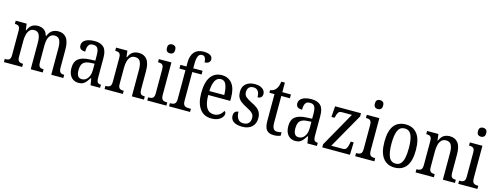

<svg xmlns="http://www.w3.org/2000/svg" viewBox="-21 -1576 6186 2393"><g transform="rotate(15 3072.0 -380.0)"><path d="M22 0V-41H35Q54 -41 68.5 -46Q83 -51 90.5 -66.5Q98 -82 98 -113V-426Q98 -456 90 -471Q82 -486 67 -490.5Q52 -495 33 -495H31V-536H172L183 -454H188Q211 -507 243 -526.5Q275 -546 318 -546Q346 -546 370.5 -537Q395 -528 413.5 -507Q432 -486 442 -450H447Q470 -506 504 -526Q538 -546 582 -546Q648 -546 685 -499Q722 -452 722 -349V-113Q722 -82 730.5 -66.5Q739 -51 753 -46Q767 -41 787 -41H789V0H633V-346Q633 -411 614.5 -447Q596 -483 550 -483Q515 -483 494.5 -462.5Q474 -442 465 -408Q456 -374 456 -334V-113Q456 -82 464 -66.5Q472 -51 486.5 -46Q501 -41 520 -41H523V0H368V-346Q368 -411 349.5 -447Q331 -483 285 -483Q249 -483 228 -460.5Q207 -438 197 -401Q187 -364 187 -321V-108Q187 -79 196.5 -64.5Q206 -50 221.5 -45.5Q237 -41 255 -41H258V0Z M985 10Q948 10 918.5 -7.5Q889 -25 871.5 -60.5Q854 -96 854 -150Q854 -230 902 -267.5Q950 -305 1048 -309L1118 -312V-373Q1118 -410 1113 -437.5Q1108 -465 1091.5 -481Q1075 -497 1041 -497Q1010 -497 994 -483Q978 -469 972.5 -444.5Q967 -420 967 -388Q928 -388 908.5 -403Q889 -418 889 -450Q889 -481 909.5 -502.5Q930 -524 965.5 -535Q1001 -546 1048 -546Q1127 -546 1167 -506.5Q1207 -467 1207 -372V-113Q1207 -85 1212.5 -69.5Q1218 -54 1229.5 -47.5Q1241 -41 1260 -41H1263V0H1140L1126 -87H1120Q1102 -59 1084.5 -37Q1067 -15 1044 -2.5Q1021 10 985 10ZM1011 -45Q1045 -45 1068.5 -63.5Q1092 -82 1105.5 -115.5Q1119 -149 1119 -191V-273L1068 -270Q1022 -268 995 -253Q968 -238 957 -211Q946 -184 946 -144Q946 -113 952.5 -91Q959 -69 974 -57Q989 -45 1011 -45Z M1321 0V-41H1329Q1348 -41 1363.5 -46Q1379 -51 1388 -66.5Q1397 -82 1397 -113V-427Q1397 -457 1388.5 -471.5Q1380 -486 1364.5 -490.5Q1349 -495 1331 -495H1326V-536H1472L1482 -454H1487Q1510 -507 1542.5 -526.5Q1575 -546 1620 -546Q1687 -546 1724.5 -499Q1762 -452 1762 -349V-113Q1762 -82 1769.5 -66.5Q1777 -51 1791.5 -46Q1806 -41 1825 -41H1829V0H1673V-346Q1673 -411 1654 -447.5Q1635 -484 1587 -484Q1549 -484 1527 -461Q1505 -438 1495.5 -400.5Q1486 -363 1486 -321V-108Q1486 -79 1494.5 -64.5Q1503 -50 1518 -45.5Q1533 -41 1552 -41H1557V0Z M1872 0V-41H1883Q1903 -41 1918 -46Q1933 -51 1942 -66Q1951 -81 1951 -110V-425Q1951 -455 1943 -470Q1935 -485 1920.5 -490Q1906 -495 1886 -495H1878V-536H2040V-115Q2040 -84 2048.5 -68Q2057 -52 2073 -46.5Q2089 -41 2108 -41H2119V0ZM1992 -640Q1969 -640 1954 -653Q1939 -666 1939 -698Q1939 -731 1954 -743.5Q1969 -756 1992 -756Q2014 -756 2029.5 -743.5Q2045 -731 2045 -698Q2045 -666 2029.5 -653Q2014 -640 1992 -640Z M2153 0V-41H2165Q2183 -41 2199 -46Q2215 -51 2224.5 -66.5Q2234 -82 2234 -113V-488H2156V-536H2234V-587Q2234 -676 2275 -723Q2316 -770 2393 -770Q2436 -770 2461.5 -761Q2487 -752 2498.5 -736.5Q2510 -721 2510 -701Q2510 -684 2502 -671Q2494 -658 2478 -651Q2462 -644 2438 -644Q2438 -665 2433.5 -683.5Q2429 -702 2418 -713.5Q2407 -725 2386 -725Q2351 -725 2336.5 -691.5Q2322 -658 2322 -596V-536H2442V-488H2322V-113Q2322 -82 2331.5 -66.5Q2341 -51 2357 -46Q2373 -41 2391 -41H2424V0Z M2699 10Q2602 10 2549.5 -62Q2497 -134 2497 -264Q2497 -405 2547.5 -475.5Q2598 -546 2690 -546Q2775 -546 2823.5 -485Q2872 -424 2872 -305V-263H2588Q2589 -152 2621.5 -99.5Q2654 -47 2716 -47Q2760 -47 2790 -70Q2820 -93 2835 -124Q2842 -120 2848 -112Q2854 -104 2854 -90Q2854 -70 2837.5 -46.5Q2821 -23 2786.5 -6.5Q2752 10 2699 10ZM2781 -314Q2780 -395 2760 -445Q2740 -495 2691 -495Q2643 -495 2617.5 -448Q2592 -401 2589 -314Z M3097 10Q3051 10 3017.5 -1.5Q2984 -13 2965.5 -36.5Q2947 -60 2947 -95Q2947 -119 2956 -133Q2965 -147 2979 -153Q2993 -159 3006 -159Q3006 -107 3028 -71Q3050 -35 3100 -35Q3146 -35 3168.5 -59.5Q3191 -84 3191 -126Q3191 -151 3182.5 -168Q3174 -185 3152.5 -201Q3131 -217 3093 -236Q3046 -260 3016.5 -282.5Q2987 -305 2973 -333.5Q2959 -362 2959 -405Q2959 -473 3002.5 -509Q3046 -545 3117 -545Q3162 -545 3191 -532Q3220 -519 3235 -498Q3250 -477 3250 -452Q3250 -426 3234.5 -410Q3219 -394 3189 -394Q3189 -447 3168.5 -474Q3148 -501 3109 -501Q3070 -501 3051 -479Q3032 -457 3032 -422Q3032 -382 3056 -360.5Q3080 -339 3136 -311Q3181 -290 3209.5 -267.5Q3238 -245 3252 -215.5Q3266 -186 3266 -144Q3266 -72 3221 -31Q3176 10 3097 10Z M3504 10Q3442 10 3412.5 -24.5Q3383 -59 3383 -145V-487H3317V-520Q3339 -524 3356.5 -532.5Q3374 -541 3387 -557Q3401 -573 3410 -595.5Q3419 -618 3425 -659H3471V-536H3582V-487H3471V-143Q3471 -90 3486.5 -66.5Q3502 -43 3532 -43Q3550 -43 3563.5 -45Q3577 -47 3591 -51V-5Q3578 0 3554.5 5Q3531 10 3504 10Z M3783 10Q3746 10 3716.5 -7.5Q3687 -25 3669.5 -60.5Q3652 -96 3652 -150Q3652 -230 3700 -267.5Q3748 -305 3846 -309L3916 -312V-373Q3916 -410 3911 -437.5Q3906 -465 3889.5 -481Q3873 -497 3839 -497Q3808 -497 3792 -483Q3776 -469 3770.5 -444.5Q3765 -420 3765 -388Q3726 -388 3706.5 -403Q3687 -418 3687 -450Q3687 -481 3707.5 -502.5Q3728 -524 3763.5 -535Q3799 -546 3846 -546Q3925 -546 3965 -506.5Q4005 -467 4005 -372V-113Q4005 -85 4010.5 -69.5Q4016 -54 4027.5 -47.5Q4039 -41 4058 -41H4061V0H3938L3924 -87H3918Q3900 -59 3882.5 -37Q3865 -15 3842 -2.5Q3819 10 3783 10ZM3809 -45Q3843 -45 3866.5 -63.5Q3890 -82 3903.5 -115.5Q3917 -149 3917 -191V-273L3866 -270Q3820 -268 3793 -253Q3766 -238 3755 -211Q3744 -184 3744 -144Q3744 -113 3750.5 -91Q3757 -69 3772 -57Q3787 -45 3809 -45Z M4130 0V-40L4382 -487H4256Q4220 -487 4207 -466.5Q4194 -446 4185 -407L4182 -396H4142L4152 -536H4486V-495L4233 -49H4382Q4415 -49 4428.5 -71.5Q4442 -94 4449 -134L4454 -161H4492L4487 0Z M4555 0V-41H4566Q4586 -41 4601 -46Q4616 -51 4625 -66Q4634 -81 4634 -110V-425Q4634 -455 4626 -470Q4618 -485 4603.5 -490Q4589 -495 4569 -495H4561V-536H4723V-115Q4723 -84 4731.5 -68Q4740 -52 4756 -46.5Q4772 -41 4791 -41H4802V0ZM4675 -640Q4652 -640 4637 -653Q4622 -666 4622 -698Q4622 -731 4637 -743.5Q4652 -756 4675 -756Q4697 -756 4712.5 -743.5Q4728 -731 4728 -698Q4728 -666 4712.5 -653Q4697 -640 4675 -640Z M5062 10Q4968 10 4914 -59Q4860 -128 4860 -269Q4860 -409 4911.5 -477.5Q4963 -546 5065 -546Q5158 -546 5212 -477.5Q5266 -409 5266 -269Q5266 -128 5214 -59Q5162 10 5062 10ZM5064 -41Q5105 -41 5129 -67Q5153 -93 5164 -143.5Q5175 -194 5175 -269Q5175 -381 5149.5 -437.5Q5124 -494 5063 -494Q5002 -494 4976.5 -437.5Q4951 -381 4951 -269Q4951 -157 4977 -99Q5003 -41 5064 -41Z M5334 0V-41H5342Q5361 -41 5376.5 -46Q5392 -51 5401 -66.5Q5410 -82 5410 -113V-427Q5410 -457 5401.5 -471.5Q5393 -486 5377.5 -490.5Q5362 -495 5344 -495H5339V-536H5485L5495 -454H5500Q5523 -507 5555.5 -526.5Q5588 -546 5633 -546Q5700 -546 5737.5 -499Q5775 -452 5775 -349V-113Q5775 -82 5782.5 -66.5Q5790 -51 5804.5 -46Q5819 -41 5838 -41H5842V0H5686V-346Q5686 -411 5667 -447.5Q5648 -484 5600 -484Q5562 -484 5540 -461Q5518 -438 5508.5 -400.5Q5499 -363 5499 -321V-108Q5499 -79 5507.5 -64.5Q5516 -50 5531 -45.5Q5546 -41 5565 -41H5570V0Z M5885 0V-41H5896Q5916 -41 5931 -46Q5946 -51 5955 -66Q5964 -81 5964 -110V-425Q5964 -455 5956 -470Q5948 -485 5933.5 -490Q5919 -495 5899 -495H5891V-536H6053V-115Q6053 -84 6061.5 -68Q6070 -52 6086 -46.5Q6102 -41 6121 -41H6132V0ZM6005 -640Q5982 -640 5967 -653Q5952 -666 5952 -698Q5952 -731 5967 -743.5Q5982 -756 6005 -756Q6027 -756 6042.5 -743.5Q6058 -731 6058 -698Q6058 -666 6042.5 -653Q6027 -640 6005 -640Z"/></g></svg>

Font: Noto Serif Khmer Condensed
Style: Regular
Weight: 400
Width: 3
Designer: Danh Hong and the Monotype Design Team
Foundry: Monotype Imaging Inc.
Version: Version 2.004